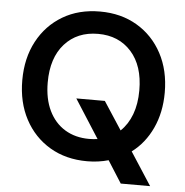

<svg xmlns="http://www.w3.org/2000/svg" viewBox="-56 -766 893 925"><g transform="rotate(5 390.5 -303.5)"><path d="M391 12Q288 12 210.5 -34Q133 -80 89.5 -161.5Q46 -243 46 -350Q46 -457 89.5 -538.5Q133 -620 210.5 -666Q288 -712 391 -712Q493 -712 570.5 -666Q648 -620 691.5 -538.5Q735 -457 735 -350Q735 -254 699.5 -177.5Q664 -101 601 -54L704 105H562L494 -2Q445 12 391 12ZM391 -96Q412 -96 432 -99L313 -285H451L539 -150Q574 -183 593 -233.5Q612 -284 612 -350Q612 -469 551.5 -536.5Q491 -604 391 -604Q290 -604 229.5 -536.5Q169 -469 169 -350Q169 -271 196.5 -214Q224 -157 274 -126.5Q324 -96 391 -96Z"/></g></svg>

Font: DM Sans SemiBold
Style: Regular
Weight: 600
Designer: Colophon Foundry, Jonny Pinhorn
Foundry: Colophon Foundry
Version: Version 4.004; ttfautohint (v1.8.4.7-5d5b)